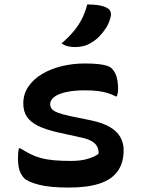

<svg xmlns="http://www.w3.org/2000/svg" viewBox="-20 -834 640 865"><path d="M300 -109Q343 -109 374 -118Q405 -127 424 -141Q425 -156 419.5 -170Q414 -184 397 -195.5Q380 -207 348 -214L239 -238Q183 -251 149.5 -268Q116 -285 100.5 -309Q85 -333 85 -368Q85 -410 107.5 -443.5Q130 -477 169.5 -500.5Q209 -524 258.5 -536Q308 -548 362 -548Q397 -548 421 -545.5Q445 -543 461 -538Q477 -533 485 -524Q494 -515 500 -502Q506 -489 509 -472Q512 -455 512 -432Q512 -424 510.5 -416Q509 -408 507 -400H501Q484 -409 464.5 -415Q445 -421 420.5 -424Q396 -427 362 -427Q312 -427 277 -419Q242 -411 224 -397Q206 -383 206 -365Q206 -354 212.5 -344.5Q219 -335 239 -327Q259 -319 296 -311L389 -292Q442 -281 474.5 -262Q507 -243 522 -216.5Q537 -190 537 -158Q537 -100 510 -62.5Q483 -25 428.5 -7Q374 11 290 11Q249 11 215.5 8Q182 5 156.5 -1.5Q131 -8 114 -15.5Q97 -23 89 -31Q75 -46 68 -66.5Q61 -87 61 -123Q61 -137 62 -147Q63 -157 65 -166H71Q97 -150 119 -139Q141 -128 166 -121.5Q191 -115 223 -112Q255 -109 300 -109ZM373 -814Q401 -814 423.5 -810.5Q446 -807 461 -799Q474 -793 478 -781Q482 -769 478 -756Q472 -731 458.5 -709.5Q445 -688 428 -670.5Q411 -653 390 -641Q374 -631 356.5 -626.5Q339 -622 318 -622Q301 -622 286 -625.5Q271 -629 257 -638Q289 -666 311 -692Q333 -718 348.5 -748Q364 -778 373 -814Z"/></svg>

Font: Recursive Monospace Casual SemiBold
Style: Regular
Weight: 600
Version: Version 1.047